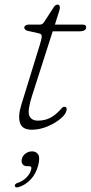

<svg xmlns="http://www.w3.org/2000/svg" viewBox="-20 -556 394 834"><path d="M149.5 -411 100.5 -422Q85.5 -425.5 85.5 -437Q85.5 -441.5 90.8 -445.2Q96 -449 102.5 -449H152.5Q164.5 -449 171.5 -460L213 -524Q220.5 -536 230 -536Q240 -536 240 -523Q240 -518 238 -511Q236 -504 233 -495L218.5 -449H339.5Q354.5 -449 354.5 -438Q354.5 -420 324.5 -420H209L119.5 -141Q98.5 -75.5 107.2 -53.8Q116 -32 145 -32Q174 -32 197.5 -43.8Q221 -55.5 244.5 -82Q250.5 -89 253.2 -90.5Q256 -92 260.5 -92Q269.5 -92 269.5 -82Q269.5 -63.5 245.8 -42.8Q222 -22 187.2 -7.2Q152.5 7.5 119 7.5Q76 7.5 66.8 -22.2Q57.5 -52 72.5 -100.5L153.5 -363Q161 -387 161.2 -397.8Q161.5 -408.5 149.5 -411ZM99 166Q84 166 77.8 156.8Q71.5 147.5 75 134.5Q78.5 120 91.2 110.8Q104 101.5 119.5 101.5Q137 101.5 145.8 114.8Q154.5 128 146 162Q136.5 199 113 223.8Q89.5 248.5 60 257Q46.5 260.5 44.5 252Q43.5 242.5 56.5 238.5Q78.5 231.5 94.8 215Q111 198.5 115.5 180Q119.5 166 107 166Z"/></svg>

Font: Fraunces 9pt S100 Thin
Style: Italic
Weight: 100
Italic angle: -16°
Version: Version 1.000; ttfautohint (v1.8.3)